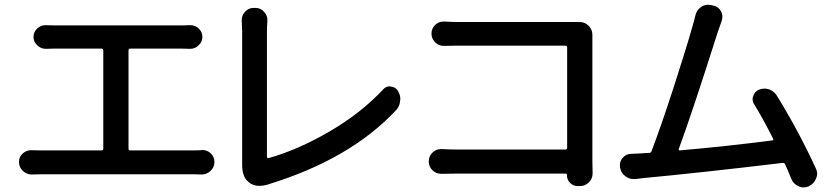

<svg xmlns="http://www.w3.org/2000/svg" viewBox="-20 -785 3592 825"><path d="M532.2 -146.5Q532.2 -138.7 540 -138.7H814.5Q829.1 -138.7 844.7 -139.6Q846.7 -140.6 848.6 -140.6Q869.1 -140.6 884.8 -127Q901.4 -111.3 901.4 -88.9Q901.4 -66.4 884.8 -50.8Q868.2 -35.2 846.7 -35.2Q845.7 -35.2 844.7 -35.2Q828.1 -36.1 814.5 -36.1H154.3Q135.7 -36.1 118.2 -35.2Q117.2 -35.2 116.2 -35.2Q94.7 -35.2 78.1 -50.8Q61.5 -66.4 61.5 -88.9Q61.5 -111.3 78.1 -126Q93.8 -139.6 114.3 -139.6Q116.2 -139.6 118.2 -139.6Q136.7 -138.7 154.3 -138.7H416Q423.8 -138.7 423.8 -146.5V-568.4Q423.8 -576.2 416 -576.2H212.9Q197.3 -576.2 178.7 -575.2Q177.7 -575.2 176.8 -575.2Q156.2 -575.2 140.6 -589.8Q124 -604.5 124 -626.5Q124 -648.4 140.6 -663.1Q155.3 -676.8 175.8 -676.8Q177.7 -676.8 178.7 -676.8Q198.2 -675.8 212.9 -675.8H759.8Q776.4 -675.8 794.9 -676.8Q796.9 -676.8 797.9 -676.8Q818.4 -676.8 833 -663.1Q849.6 -648.4 849.6 -626.5Q849.6 -604.5 833 -589.8Q818.4 -575.2 796.9 -575.2Q795.9 -575.2 794.9 -575.2Q778.3 -576.2 759.8 -576.2H540Q532.2 -576.2 532.2 -568.4Z M1127.9 8.8Q1110.4 13.7 1094.7 13.7Q1066.4 13.7 1046.9 -3.9Q1020.5 -25.4 1020.5 -77.1Q1020.5 -79.1 1020.5 -82Q1020.5 -85.9 1020.5 -90.8V-650.4L1018.6 -698.2Q1018.6 -718.8 1032.2 -733.4Q1046.9 -751 1069.3 -751H1078.1Q1100.6 -751 1115.2 -733.4Q1128.9 -718.8 1128.9 -699.2Q1128.9 -696.3 1128.9 -693.4Q1127 -670.9 1127 -651.4V-111.3Q1127 -108.4 1128.9 -106.9Q1130.9 -105.5 1133.8 -105.5Q1261.7 -141.6 1397 -220.7Q1532.2 -299.8 1626 -400.4Q1637.7 -414.1 1655.3 -414.1Q1656.2 -414.1 1658.2 -413.1Q1677.7 -412.1 1688.5 -396.5Q1700.2 -378.9 1700.2 -358.4Q1700.2 -355.5 1699.2 -352.5Q1698.2 -329.1 1682.6 -312.5Q1486.3 -101.6 1133.8 6.8Q1130.9 7.8 1127.9 8.8Z M2526.4 -40Q2526.4 -17.6 2510.7 -2Q2495.1 14.6 2471.7 14.6H2462.9Q2443.4 14.6 2429.7 1Q2416 -12.7 2416 -32.2Q2416 -32.2 2416 -33.2Q2416 -39.1 2410.2 -39.1H1942.4Q1913.1 -39.1 1878.9 -38.1Q1877 -38.1 1876 -38.1Q1854.5 -38.1 1838.9 -52.7Q1822.3 -68.4 1822.3 -91.3Q1822.3 -114.3 1838.9 -129.9Q1854.5 -144.5 1875 -144.5Q1877 -144.5 1877.9 -144.5Q1911.1 -142.6 1937.5 -142.6H2409.2Q2417 -142.6 2417 -150.4V-582Q2417 -588.9 2409.2 -588.9H1950.2Q1924.8 -588.9 1888.7 -587.9Q1887.7 -587.9 1886.7 -587.9Q1865.2 -587.9 1850.6 -602.5Q1834 -618.2 1834 -640.6Q1834 -663.1 1850.6 -678.7Q1865.2 -692.4 1885.7 -692.4Q1886.7 -692.4 1888.7 -692.4Q1925.8 -690.4 1950.2 -690.4H2447.3Q2457 -690.4 2469.7 -690.4Q2469.7 -690.4 2470.7 -690.4Q2493.2 -690.4 2509.3 -674.3Q2525.4 -658.2 2525.4 -635.7Q2525.4 -634.8 2525.4 -634.8Q2525.4 -620.1 2525.4 -608.4V-90.8Z M3485.4 -61.5Q3491.2 -49.8 3491.2 -38.1Q3491.2 -28.3 3486.3 -17.6Q3477.5 4.9 3456.1 14.6L3455.1 15.6Q3443.4 20.5 3432.6 20.5Q3421.9 20.5 3412.1 15.6Q3390.6 6.8 3380.9 -14.6Q3368.2 -46.9 3353.5 -79.1Q3350.6 -85.9 3342.8 -85Q2982.4 -42 2741.2 -19.5Q2729.5 -18.6 2710.9 -15.6Q2706.1 -15.6 2702.1 -15.6Q2683.6 -15.6 2668 -27.3Q2648.4 -41 2644.5 -64.5V-67.4Q2643.6 -71.3 2643.6 -75.2Q2643.6 -92.8 2655.3 -106.4Q2669.9 -124 2693.4 -124Q2717.8 -125 2735.4 -126Q2741.2 -127 2753.9 -127.4Q2766.6 -127.9 2769.5 -127.9Q2776.4 -127.9 2779.3 -134.8Q2818.4 -236.3 2875 -411.1Q2931.6 -585.9 2955.1 -670.9Q2962.9 -696.3 2967.8 -717.8Q2972.7 -741.2 2992.2 -754.9Q3005.9 -764.6 3022.5 -764.6Q3028.3 -764.6 3034.2 -763.7L3045.9 -760.7Q3068.4 -755.9 3078.1 -736.3Q3084 -725.6 3084 -713.9Q3084 -705.1 3081.1 -695.3Q3072.3 -671.9 3064.5 -648.4Q2956.1 -306.6 2896.5 -144.5Q2895.5 -142.6 2897 -140.6Q2898.4 -138.7 2900.4 -138.7Q3101.6 -156.2 3297.9 -181.6Q3305.7 -182.6 3301.8 -189.5Q3257.8 -276.4 3221.7 -335Q3213.9 -345.7 3213.9 -358.4Q3213.9 -365.2 3215.8 -371.1Q3221.7 -390.6 3240.2 -399.4Q3252 -404.3 3264.6 -404.3Q3273.4 -404.3 3283.2 -401.4Q3304.7 -394.5 3317.4 -375Q3413.1 -219.7 3485.4 -61.5Z"/></svg>

Font: Gen Jyuu Gothic P Medium
Style: Regular
Weight: 500
Designer: [Source Han Sans]
Ryoko NISHIZUKA  (kana & ideographs); Paul D. Hunt (Latin, Greek & Cyrillic); Wenlong ZHANG  (bopomofo
Version: Version 1.002.20150607